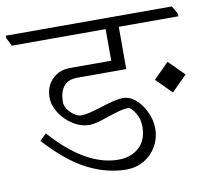

<svg xmlns="http://www.w3.org/2000/svg" viewBox="-101 -713 845 778"><g transform="rotate(-10 322.0 -324.5)"><path d="M673 -601V-590H428V-416H227Q187 -416 169.5 -392Q152 -368 152 -330Q152 -306 174 -284.5Q196 -263 217 -263Q236 -263 265.5 -271.5Q295 -280 302 -282Q365 -303 394 -303Q422 -303 447 -281Q472 -259 487 -225.5Q502 -192 502 -160Q502 -119 483 -86Q464 -53 431.5 -34Q399 -15 359 -15Q280 -15 200.5 -55Q121 -95 35 -190L62 -216Q200 -60 334 -60Q385 -60 418.5 -89.5Q452 -119 452 -176Q452 -206 438.5 -229Q425 -252 411 -259Q391 -259 372.5 -254Q354 -249 320 -238Q269 -219 243 -219Q208 -219 175.5 -239.5Q143 -260 122.5 -292Q102 -324 102 -356Q102 -402 131 -431Q160 -460 204 -460H374V-590H-12L-29 -624V-634H654ZM661 -353 598 -290 535 -353 598 -416Z"/></g></svg>

Font: Martel UltraLight
Style: Regular
Weight: 250
Designer: Dan Reynolds
Foundry: Dan Reynolds
Version: Version 1.001; ttfautohint (v1.1) -l 5 -r 5 -G 72 -x 0 -D la